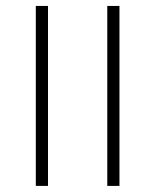

<svg xmlns="http://www.w3.org/2000/svg" viewBox="-20 -610 510 630"><path d="M97.5 -263.5V-590.5H137.5V-263.5ZM97.5 0V-344H137.5V0ZM332 -263.5V-590.5H372V-263.5ZM332 0V-344H372V0Z"/></svg>

Font: Anek Gujarati ExtraLight
Style: Regular
Weight: 250
Version: Version 1.003